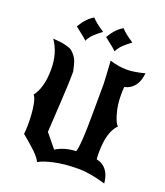

<svg xmlns="http://www.w3.org/2000/svg" viewBox="-174 -1062 1057 1227"><g transform="rotate(20 354.5 -448.5)"><path d="M582 -535Q582 -472 599 -413Q616 -354 633 -343Q575 -285 575 -145Q575 -119 577 -99Q590 -96 606 -90Q667 -59 675 30Q570 -2 487 -2Q396 -2 326 13.5Q256 29 225 48Q212 21 179 -11Q146 -43 85 -93Q89 -117 89 -160Q89 -230 80 -284Q71 -338 56 -349Q107 -414 107 -540Q107 -651 52 -729Q88 -726 107 -723.5Q126 -721 149.5 -714.5Q173 -708 184.5 -698.5Q196 -689 209 -672.5Q222 -656 229.5 -632Q237 -608 244 -574Q244 -491 235 -347.5Q226 -204 224 -157L300 -64Q358 -100 436 -103Q453 -150 453 -364Q453 -492 454 -567Q451 -639 445 -722Q505 -703 561 -703Q610 -703 682 -722Q671 -613 584 -593Q582 -573 582 -535ZM167 -854Q207 -921 253 -945Q276 -918 337 -878Q303 -853 283 -833.5Q263 -814 249 -786Q241 -797 167 -854ZM366 -854Q406 -921 452 -945Q475 -918 536 -878Q502 -853 482 -833.5Q462 -814 448 -786Q440 -797 366 -854Z"/></g></svg>

Font: NewRocker
Style: Regular
Weight: 400
Designer: Pablo Impallari, Brenda Gallo, Rodrigo Fuenzalida
Foundry: Pablo Impallari, Brenda Gallo, Rodrigo Fuenzalida
Version: Version 1.000